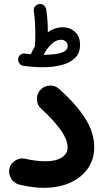

<svg xmlns="http://www.w3.org/2000/svg" viewBox="-20 -860 506 939"><path d="M68.8 -572.3Q70.3 -585 80.3 -592.5Q90.3 -600.1 102.5 -598.1Q117.7 -596.2 131.8 -594.7Q132.3 -598.1 133.8 -601.6Q141.1 -617.7 150.4 -632.3Q150.4 -634.8 150.4 -636.2Q151.9 -647.5 152.3 -661.1Q152.8 -674.8 152.8 -690.9Q152.8 -722.2 150.6 -754.2Q148.4 -786.1 145.5 -806.6Q143.6 -819.3 151.9 -828.9Q160.2 -838.4 170.9 -839.8Q185.1 -842.3 194.6 -833.7Q204.1 -825.2 206.1 -813Q209.5 -792 211.7 -764.4Q213.9 -736.8 213.9 -713.9Q213.9 -708 213.9 -702.6Q248.5 -726.6 285.6 -726.6Q323.2 -726.6 347.4 -703.4Q371.6 -680.2 371.6 -641.1Q371.6 -600.1 346.4 -575.9Q321.3 -551.8 279.5 -541.5Q237.8 -531.2 187.5 -531.2Q145 -531.2 94.7 -538.1Q82.5 -540 75 -550Q67.4 -560.1 68.8 -572.3ZM278.3 -665.5Q254.4 -665.5 232.4 -645Q210.4 -624.5 193.4 -591.8Q219.7 -591.8 246.8 -595Q273.9 -598.1 292.5 -607.4Q311 -616.7 311 -635.3Q311 -647 302.2 -656.2Q293.5 -665.5 278.3 -665.5ZM25.9 -34.7Q31.2 -60.1 54.4 -74.7Q77.6 -89.4 103.5 -83.5Q127.9 -77.6 155 -74.5Q182.1 -71.3 203.1 -71.3Q252.4 -71.3 281.5 -89.4Q310.5 -107.4 310.5 -138.7Q310.5 -178.7 273.4 -229Q236.3 -279.3 182.1 -327.6Q162.1 -345.2 160.6 -372.6Q159.2 -399.9 176.8 -419.4Q194.3 -439.5 221.7 -441.4Q249 -443.4 269 -425.3Q350.6 -352.5 395.8 -282.5Q440.9 -212.4 440.9 -141.1Q440.9 -81.5 409.7 -36.4Q378.4 8.8 322.8 33.7Q267.1 58.6 194.3 58.6Q140.6 58.6 75.2 43Q49.3 37.1 34.9 13.9Q20.5 -9.3 25.9 -34.7Z"/></svg>

Font: Mikhak-DS2-FD Bold
Style: Regular
Weight: 700
Designer: Amin Abedi
Version: Version 3.4